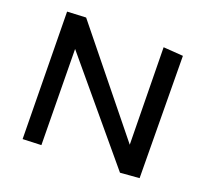

<svg xmlns="http://www.w3.org/2000/svg" viewBox="-121 -848 1065 993"><g transform="rotate(20 411.5 -351.5)"><path d="M87.9 -698.2 190.9 -703.1 627.9 -162.1 620.1 -695.8 729 -688 734.9 -17.1 629.9 -8.8 192.9 -530.8 199.2 -3.9 97.2 0Z"/></g></svg>

Font: Preahvihear
Style: Regular
Weight: 400
Designer: Danh Hong
Version: Version 8.002; ttfautohint (v1.8.3)